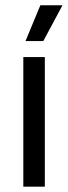

<svg xmlns="http://www.w3.org/2000/svg" viewBox="-20 -703 256 723"><path d="M67.8 0V-488.2H148.8V0ZM131.9 -683.1H214.9V-682.4L143.1 -548.4H76.4V-549.2Z"/></svg>

Font: Anek Bangla Medium
Style: Regular
Weight: 500
Designer: Sulekha Rajkumar (Bangla), Yesha Goshar (Latin)
Foundry: Ek Type
Version: Version 1.003